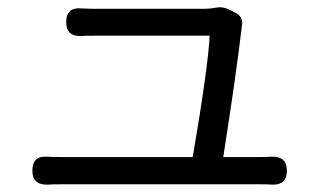

<svg xmlns="http://www.w3.org/2000/svg" viewBox="-20 -518 868 522"><path d="M68 -54Q68 -95 108 -92Q121 -91 149 -91H504Q546 -337 550 -421H238Q213 -421 200 -420Q160 -419 160 -458Q160 -500 204 -495Q210 -495 221 -494.5Q232 -494 237 -494H535Q551 -494 566 -497Q585 -501 603 -492L619 -484Q644 -472 637 -444Q637 -443 637 -442Q622 -315 587 -91H683Q706 -91 719 -92Q760 -93 760 -54Q760 -15 721 -16Q708 -17 686 -17H417H149Q122 -17 109 -16Q68 -15 68 -54Z"/></svg>

Font: GenSenRounded JP R
Style: Regular
Weight: 400
Version: Version 1.501;PS 1;hotconv 16.6.51;makeotf.lib2.5.65220